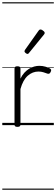

<svg xmlns="http://www.w3.org/2000/svg" viewBox="-20 -1095 491 1680"><path d="M132 15Q119 15 113 10.5Q107 6 107 -4V-496Q107 -506 113 -510.5Q119 -515 132 -515Q146 -515 152.5 -510.5Q159 -506 159 -496V-407Q174 -438 193.5 -459Q213 -480 235 -493.5Q257 -507 280 -513Q303 -519 324 -519Q352 -519 378 -511.5Q404 -504 418 -495Q426 -490 427.5 -483Q429 -476 422 -463Q417 -453 410 -450.5Q403 -448 394 -451Q381 -456 360.5 -462.5Q340 -469 316 -469Q291 -469 267.5 -460Q244 -451 223 -432.5Q202 -414 186 -385Q170 -356 159 -316V-4Q159 6 152.5 10.5Q146 15 132 15ZM221 -623Q214 -623 204 -631Q194 -639 194 -647Q194 -649 195.5 -651.5Q197 -654 199 -659L318 -827Q322 -833 325.5 -835Q329 -837 335 -837Q341 -837 349.5 -832Q358 -827 364.5 -820.5Q371 -814 371 -807Q371 -803 369.5 -800Q368 -797 365 -793L234 -632Q228 -623 221 -623ZM0 555H451V565H0ZM0 -20H451V0H0ZM0 -505H451V-500H0ZM0 -1075H451V-1065H0Z"/></svg>

Font: Playwrite AR Guides
Style: Regular
Weight: 400
Designer: Veronika Burian, José Scaglione
Foundry: TypeTogether
Version: Version 1.003